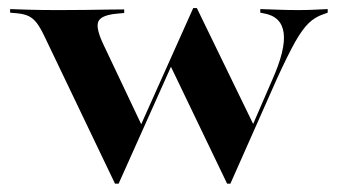

<svg xmlns="http://www.w3.org/2000/svg" viewBox="-20 -440 829 471"><path d="M262.1 10.5 88.7 -351.6Q79 -371.8 70.6 -383.1Q62.1 -394.4 51.2 -400Q40.3 -405.6 22.6 -407.3L4.8 -408.9V-417.7Q23.4 -416.9 53.2 -416.1Q83.1 -415.3 119.4 -415.3H125H129.8Q162.1 -415.3 191.1 -415.7Q220.2 -416.1 244.4 -416.5Q268.5 -416.9 284.7 -416.9V-408.1L266.9 -406.5Q230.6 -403.2 222.2 -389.1Q213.7 -375 231.5 -335.5L328.2 -131.5L321.8 -125L454 -420.2L461.3 -414.5L271 10.5ZM537.1 10.5 397.6 -279.8 454 -420.2H462.9L603.2 -131.5L595.2 -122.6L647.6 -243.5Q681.5 -319.4 675.8 -359.7Q670.2 -400 626.6 -407.3L618.5 -408.9V-417.7Q645.2 -416.9 666.1 -416.1Q687.1 -415.3 711.3 -415.3Q732.3 -415.3 748.8 -416.1Q765.3 -416.9 783.9 -417.7V-408.9L772.6 -404.8Q753.2 -398.4 737.5 -383.5Q721.8 -368.5 704 -337.1Q686.3 -305.6 659.7 -247.6L545.2 10.5Z"/></svg>

Font: Playfair 144pt SemiExpanded ExtraBold
Style: Regular
Weight: 800
Width: 6
Designer: Claus Eggers Sørensen
Foundry: Claus Eggers Sørensen
Version: Version 2.203